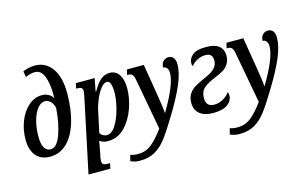

<svg xmlns="http://www.w3.org/2000/svg" viewBox="-116 -1079 2560 1627"><g transform="rotate(-15 1164.5 -265.0)"><path d="M41 -183Q41 -267 70.5 -343Q100 -419 153 -465.5Q206 -512 273 -512Q303 -512 329.5 -497.5Q356 -483 367 -459L368 -492Q368 -590 343 -653Q318 -716 264 -716Q228 -716 182 -696L173 -747Q188 -755 218.5 -762.5Q249 -770 279 -770Q373 -770 428.5 -692.5Q484 -615 484 -473Q484 -331 451 -221.5Q418 -112 355.5 -51Q293 10 208 10Q126 10 83.5 -41.5Q41 -93 41 -183ZM361 -377Q353 -414 331.5 -435Q310 -456 284 -456Q249 -456 219 -420.5Q189 -385 171 -321Q153 -257 153 -176Q153 -112 173 -80.5Q193 -49 226 -49Q282 -49 317.5 -148.5Q353 -248 361 -377Z M614 -395Q624 -442 624 -454Q624 -475 613 -482.5Q602 -490 580 -490H567L577 -536H742L720 -424H726Q757 -483 792.5 -514.5Q828 -546 877 -546Q927 -546 956.5 -502.5Q986 -459 986 -381Q986 -298 954.5 -207.5Q923 -117 862.5 -54.5Q802 8 720 9Q699 11 678 5Q657 -1 641 -13Q640 -9 638.5 4.5Q637 18 633 35L621 98Q612 131 612 157Q612 179 623 186.5Q634 194 657 194H681L672 240H480ZM873 -379Q873 -422 863.5 -450Q854 -478 832 -478Q806 -478 778.5 -443Q751 -408 729.5 -357Q708 -306 699 -261L659 -75Q667 -62 683 -52Q699 -42 717 -42Q761 -42 796.5 -98.5Q832 -155 852.5 -235Q873 -315 873 -379Z M851 222 865 170Q891 181 932 181Q1001 181 1052.5 138.5Q1104 96 1160 19L1076 -437Q1070 -467 1058 -478.5Q1046 -490 1022 -490H1014L1025 -536H1173L1217 -269Q1225 -225 1232 -172Q1239 -119 1240 -97H1242Q1370 -312 1370 -412Q1370 -440 1358 -456Q1346 -472 1325 -472Q1326 -507 1344.5 -526Q1363 -545 1389 -545Q1419 -545 1434.5 -525Q1450 -505 1450 -467Q1450 -394 1408 -295Q1366 -196 1283 -60Q1212 58 1166.5 117.5Q1121 177 1066 208.5Q1011 240 933 240Q887 240 851 222Z M1478 -120Q1478 -167 1499 -199Q1520 -231 1550.5 -249Q1581 -267 1630 -289L1658 -302Q1705 -322 1732.5 -350Q1760 -378 1760 -419Q1760 -448 1746 -464.5Q1732 -481 1697 -481Q1658 -481 1624 -462.5Q1590 -444 1572 -418Q1565 -427 1565 -443Q1565 -485 1600 -515.5Q1635 -546 1720 -546Q1798 -546 1834 -515.5Q1870 -485 1870 -434Q1870 -388 1850.5 -358.5Q1831 -329 1803 -312.5Q1775 -296 1730 -277L1700 -264Q1645 -239 1618.5 -211Q1592 -183 1592 -130Q1592 -56 1665 -56Q1706 -56 1744 -78.5Q1782 -101 1799 -129Q1802 -126 1804.5 -117Q1807 -108 1807 -99Q1807 -55 1765.5 -22.5Q1724 10 1638 10Q1560 10 1519 -24.5Q1478 -59 1478 -120Z M1724 222 1738 170Q1764 181 1805 181Q1874 181 1925.5 138.5Q1977 96 2033 19L1949 -437Q1943 -467 1931 -478.5Q1919 -490 1895 -490H1887L1898 -536H2046L2090 -269Q2098 -225 2105 -172Q2112 -119 2113 -97H2115Q2243 -312 2243 -412Q2243 -440 2231 -456Q2219 -472 2198 -472Q2199 -507 2217.5 -526Q2236 -545 2262 -545Q2292 -545 2307.5 -525Q2323 -505 2323 -467Q2323 -394 2281 -295Q2239 -196 2156 -60Q2085 58 2039.5 117.5Q1994 177 1939 208.5Q1884 240 1806 240Q1760 240 1724 222Z"/></g></svg>

Font: Noto Serif CondSemiBold
Style: Italic
Weight: 600
Width: 3
Italic angle: -12°
Designer: Monotype Design Team
Foundry: Monotype Imaging Inc.
Version: Version 1.001